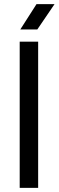

<svg xmlns="http://www.w3.org/2000/svg" viewBox="-20 -906 283 926"><path d="M75 0V-705H164V0ZM156 -886H243L160 -764H78Z"/></svg>

Font: TikTok Sans 24pt
Style: Regular
Weight: 400
Version: Version 4.000